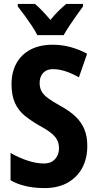

<svg xmlns="http://www.w3.org/2000/svg" viewBox="-20 -953 497 983"><path d="M427 -206Q427 -142 401 -93.5Q375 -45 326 -17.5Q277 10 207 10Q175 10 145.5 6Q116 2 88.5 -6.5Q61 -15 34 -30V-170Q75 -146 120.5 -131Q166 -116 204 -116Q231 -116 247.5 -126.5Q264 -137 273 -154.5Q282 -172 282 -194Q282 -218 272.5 -236.5Q263 -255 241 -272.5Q219 -290 180 -311Q140 -334 107.5 -360Q75 -386 57 -425Q39 -464 39 -522Q39 -584 64.5 -629.5Q90 -675 137 -699.5Q184 -724 250 -724Q297 -724 341 -712Q385 -700 426 -678L384 -557Q347 -578 314 -588.5Q281 -599 252 -599Q229 -599 214 -590Q199 -581 191 -565Q183 -549 183 -529Q183 -504 192.5 -486Q202 -468 225 -451Q248 -434 289 -411Q335 -386 365.5 -357.5Q396 -329 411.5 -292Q427 -255 427 -206ZM405 -920Q391 -901 372.5 -875Q354 -849 336 -822Q318 -795 306 -773H171Q161 -794 143 -821Q125 -848 105.5 -874.5Q86 -901 71 -920V-933H159Q177 -918 197 -897Q217 -876 238 -851Q260 -878 279.5 -897Q299 -916 319 -933H405Z"/></svg>

Font: Noto Sans Display Condensed
Style: Bold
Weight: 700
Width: 3
Designer: Monotype Design Team
Foundry: Monotype Imaging Inc.
Version: Version 2.003